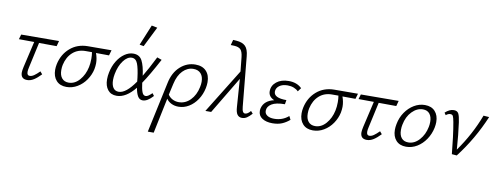

<svg xmlns="http://www.w3.org/2000/svg" viewBox="-75 -1124 4727 1826"><g transform="rotate(10 2288.5 -211.0)"><path d="M185 -116Q179 -91 179 -73Q179 -38 205 -38Q225 -38 247 -53Q269 -68 299 -98L320 -73Q284 -35 252.5 -15Q221 5 188 5Q126 5 126 -58Q126 -76 134 -112L192 -363L44 -364L58 -411L423 -413L409 -361L239 -362Z M915 -361Q873 -362 789 -362Q807 -313 807 -266Q807 -240 801 -208Q789 -152 755.5 -103Q722 -54 672.5 -24.5Q623 5 567 5Q504 5 469 -34Q434 -73 434 -138Q434 -165 440 -193Q461 -290 530.5 -350.5Q600 -411 701 -412L930 -413ZM755 -300Q755 -335 750 -363H689Q614 -363 564 -318Q514 -273 497 -196Q492 -174 492 -145Q492 -95 515.5 -67Q539 -39 581 -39Q640 -39 685.5 -91Q731 -143 747 -219Q755 -256 755 -300Z M1224 -505 1184 -512 1266 -711 1321 -700ZM1385 -79 1403 -55Q1349 5 1304 5Q1273 5 1256 -23.5Q1239 -52 1230 -104Q1142 5 1052 5Q996 5 966 -33Q936 -71 936 -134Q936 -168 943 -200Q955 -262 985.5 -312Q1016 -362 1057 -390Q1098 -418 1141 -418Q1201 -418 1226.5 -368.5Q1252 -319 1264 -226Q1307 -296 1370 -422L1415 -406Q1328 -243 1271 -160Q1278 -102 1289.5 -71.5Q1301 -41 1324 -41Q1337 -41 1351 -50.5Q1365 -60 1385 -79ZM1222 -162 1218 -200Q1207 -288 1189.5 -332.5Q1172 -377 1133 -377Q1090 -377 1052 -326Q1014 -275 999 -197Q993 -166 993 -138Q993 -91 1011 -63.5Q1029 -36 1065 -36Q1135 -36 1222 -162Z M1882 -272Q1882 -245 1876 -215Q1863 -152 1829.5 -102Q1796 -52 1749 -23.5Q1702 5 1649 5Q1611 5 1580.5 -10Q1550 -25 1532 -51Q1504 80 1461 289H1404L1509 -200Q1530 -302 1594 -360Q1658 -418 1741 -418Q1808 -418 1845 -379Q1882 -340 1882 -272ZM1826 -266Q1826 -317 1800.5 -345.5Q1775 -374 1729 -374Q1671 -374 1626.5 -328.5Q1582 -283 1564 -200L1548 -129L1540 -92Q1557 -66 1584.5 -52Q1612 -38 1644 -38Q1708 -38 1756 -87Q1804 -136 1820 -215Q1826 -242 1826 -266Z M2357 -52Q2331 -23 2309.5 -9Q2288 5 2262 5Q2233 5 2217 -17Q2201 -39 2198 -91L2179 -357L1965 0H1909L2173 -427L2159 -563Q2153 -617 2133.5 -636.5Q2114 -656 2071 -658L2038 -659L2052 -711L2083 -709Q2142 -705 2171 -676.5Q2200 -648 2206 -580L2252 -101Q2255 -68 2263 -54.5Q2271 -41 2284 -41Q2309 -41 2337 -75Z M2768 -371 2742 -336Q2725 -354 2698 -364.5Q2671 -375 2638 -375Q2588 -375 2558 -352.5Q2528 -330 2528 -296Q2528 -235 2650 -235L2643 -194Q2557 -194 2515.5 -168Q2474 -142 2474 -101Q2474 -73 2498.5 -56.5Q2523 -40 2565 -40Q2646 -40 2704 -91L2721 -57Q2686 -27 2647.5 -11Q2609 5 2556 5Q2495 5 2457 -20Q2419 -45 2419 -91Q2419 -104 2422 -117Q2441 -192 2536 -214Q2479 -238 2479 -291Q2479 -346 2524 -382Q2569 -418 2642 -418Q2721 -418 2768 -371Z M3295 -361Q3253 -362 3169 -362Q3187 -313 3187 -266Q3187 -240 3181 -208Q3169 -152 3135.5 -103Q3102 -54 3052.5 -24.5Q3003 5 2947 5Q2884 5 2849 -34Q2814 -73 2814 -138Q2814 -165 2820 -193Q2841 -290 2910.5 -350.5Q2980 -411 3081 -412L3310 -413ZM3135 -300Q3135 -335 3130 -363H3069Q2994 -363 2944 -318Q2894 -273 2877 -196Q2872 -174 2872 -145Q2872 -95 2895.5 -67Q2919 -39 2961 -39Q3020 -39 3065.5 -91Q3111 -143 3127 -219Q3135 -256 3135 -300Z M3465 -116Q3459 -91 3459 -73Q3459 -38 3485 -38Q3505 -38 3527 -53Q3549 -68 3579 -98L3600 -73Q3564 -35 3532.5 -15Q3501 5 3468 5Q3406 5 3406 -58Q3406 -76 3414 -112L3472 -363L3324 -364L3338 -411L3703 -413L3689 -361L3519 -362Z M3715 -137Q3715 -163 3721 -193Q3733 -257 3768 -308Q3803 -359 3852.5 -388.5Q3902 -418 3957 -418Q4020 -418 4055 -379.5Q4090 -341 4090 -276Q4090 -251 4084 -221Q4071 -159 4036.5 -107.5Q4002 -56 3952.5 -26Q3903 4 3847 4Q3784 4 3749.5 -34.5Q3715 -73 3715 -137ZM4028 -219Q4033 -242 4033 -269Q4033 -317 4010.5 -345.5Q3988 -374 3945 -374Q3888 -374 3840 -325Q3792 -276 3777 -196Q3772 -174 3772 -145Q3772 -95 3795 -67.5Q3818 -40 3861 -40Q3920 -40 3966.5 -91.5Q4013 -143 4028 -219Z M4577 -411Q4483 -187 4337 2L4289 -2Q4282 -77 4271.5 -161Q4261 -245 4250 -305Q4242 -348 4235 -361.5Q4228 -375 4209 -375Q4188 -375 4167 -357L4152 -379Q4194 -418 4236 -418Q4269 -418 4281.5 -394Q4294 -370 4302 -312Q4318 -198 4328 -53Q4450 -224 4522 -415Z"/></g></svg>

Font: Ysabeau Infant Semilight
Style: Italic
Weight: 300
Italic angle: -12°
Designer: Christian Thalmann (Catharsis Fonts)
Version: Version 0.003